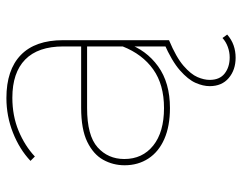

<svg xmlns="http://www.w3.org/2000/svg" viewBox="-100 -460 773 614"><g transform="rotate(-90 287.0 -153.5)"><path d="M445 0V-123V-140V-338Q445 -419 403 -460Q361 -501 281 -501Q223 -501 175 -481Q127 -461 93 -429L79 -443Q116 -478 169 -499Q222 -520 280 -520Q370 -520 417.5 -474Q465 -428 465 -339V0ZM248 3Q190 3 149 -15Q108 -33 86.5 -66Q65 -99 65 -142Q65 -179 82.5 -210.5Q100 -242 140 -261.5Q180 -281 249 -281H456V-262H248Q160 -262 122.5 -228.5Q85 -195 85 -143Q85 -85 128 -50.5Q171 -16 248 -16Q323 -16 371.5 -50.5Q420 -85 445 -148L455 -135Q434 -73 381.5 -35Q329 3 248 3ZM409 213Q370 213 344 191Q318 169 318 130Q318 109 328.5 85Q339 61 368.5 35Q398 9 455 -16L465 0Q410 23 383 46.5Q356 70 347 91Q338 112 338 130Q338 162 358.5 178Q379 194 410 194Q427 194 443.5 188Q460 182 472 171L483 186Q467 200 448.5 206.5Q430 213 409 213Z"/></g></svg>

Font: Montserrat Thin Thin
Style: Regular
Weight: 250
Version: Version 9.000